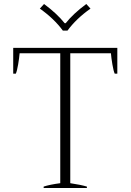

<svg xmlns="http://www.w3.org/2000/svg" viewBox="-20 -939 653 959"><path d="M179 -896 200 -919Q265 -871 303 -823H308Q346 -871 411 -919L432 -896Q361 -846 317 -786H294Q250 -846 179 -896ZM198 -7Q228 -17 281 -24V-673H78Q76 -649 70.5 -616.5Q65 -584 59 -571H46V-700H566V-571H553Q547 -584 541.5 -616.5Q536 -649 534 -673H331V-24Q385 -16 414 -7V0H198Z"/></svg>

Font: Trirong ExtraLight
Style: Regular
Weight: 275
Designer: Katatrad Team
Foundry: CadsonDemak
Version: Version 1.001